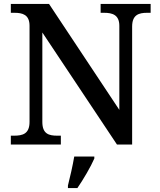

<svg xmlns="http://www.w3.org/2000/svg" viewBox="-20 -734 810 975"><path d="M35 0H289V-45H271C228 -45 195 -54 195 -115V-569L574 0H651V-599C651 -659 685 -669 727 -669H745V-714H491V-669H509C550 -669 586 -659 586 -603V-176L229 -714H35V-669H53C94 -669 130 -660 130 -603V-115C130 -54 95 -45 51 -45H35ZM325 208V221H373C402 179 441 113 459 71V61H357C349 108 336 165 325 208Z"/></svg>

Font: Noto Serif Georgian Medium
Style: Regular
Weight: 500
Designer: Monotype Design Team, Akaki Razmadze
Foundry: Google LLC
Version: Version 2.003